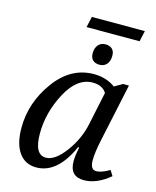

<svg xmlns="http://www.w3.org/2000/svg" viewBox="-124 -920 827 1015"><g transform="rotate(15 289.5 -412.5)"><path d="M365.2 -150.9H358.9Q287.1 9.8 171.9 9.8Q110.8 9.8 76.9 -38.3Q43 -86.4 43 -172.9Q43 -310.5 128.7 -428.2Q214.4 -545.9 340.8 -545.9Q408.7 -545.9 458 -509.8L502 -535.2H534.2L465.8 -214.8Q451.2 -146 451.2 -104Q451.2 -53.2 483.9 -53.2Q512.2 -53.2 556.2 -79.1L574.2 -49.8Q502.4 9.8 433.1 9.8Q355 9.8 355 -73.2Q355 -105 365.2 -150.9ZM421.9 -464.8Q398.9 -501 346.2 -501Q260.7 -501 202.9 -392.3Q145 -283.7 145 -168.9Q145 -53.2 208 -53.2Q257.8 -53.2 312.5 -127Q367.2 -200.7 384.8 -288.1ZM527.8 -775.9H237.8L251 -835H541ZM355 -601.1Q332 -601.1 318.4 -613.3Q304.7 -625.5 304.7 -650.9Q304.7 -679.2 319.3 -696.5Q334 -713.9 358.9 -713.9Q380.9 -713.9 394.8 -701.9Q408.7 -689.9 408.7 -664.1Q408.7 -633.8 393.8 -617.4Q378.9 -601.1 355 -601.1Z"/></g></svg>

Font: Droid Serif
Style: Italic
Weight: 400
Italic angle: -12°
Designer: Monotype Design team
Foundry: Monotype Imaging Inc.
Version: Version 1.03